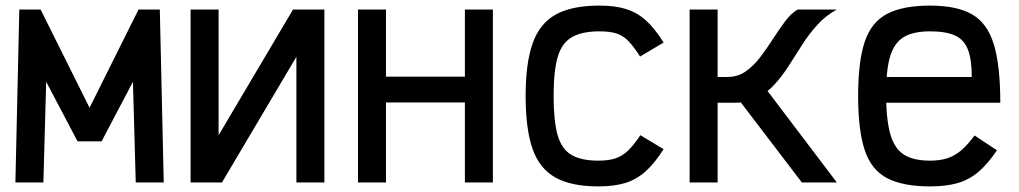

<svg xmlns="http://www.w3.org/2000/svg" viewBox="-20 -652 3640 686"><path d="M35 0 49 -618H125L300 -267L475 -618H551L565 0H465L455 -360L343 -147H257L145 -360L135 0Z M661 0V-618H761V0H661L1027 -618H1139V0H1039V-618H1139L773 0Z M1641 0V-618H1741V0ZM1259 0V-618H1359V0ZM1288 -286V-378H1712V-286Z M2118 14Q2021 14 1964 -18Q1907 -50 1882.5 -121Q1858 -192 1858 -309Q1858 -426 1883 -497Q1908 -568 1965.5 -600Q2023 -632 2122 -632Q2178 -632 2217.5 -619.5Q2257 -607 2288.5 -578.5Q2320 -550 2351 -500L2267 -450Q2244 -486 2225 -505.5Q2206 -525 2182.5 -532.5Q2159 -540 2122 -540Q2059 -540 2023 -519Q1987 -498 1972.5 -448Q1958 -398 1958 -309Q1958 -221 1972 -170.5Q1986 -120 2021 -99Q2056 -78 2118 -78Q2154 -78 2178.5 -86Q2203 -94 2223.5 -113.5Q2244 -133 2268 -169L2351 -119Q2320 -70 2287.5 -40.5Q2255 -11 2215 1.5Q2175 14 2118 14Z M2466 -285V-377H2580Q2616 -377 2644.5 -397Q2673 -417 2696.5 -448Q2720 -479 2741.5 -512.5Q2763 -546 2784.5 -575Q2806 -604 2830 -618H2970Q2930 -596 2900.5 -563.5Q2871 -531 2847 -493.5Q2823 -456 2799.5 -419Q2776 -382 2749 -352Q2722 -322 2687.5 -303.5Q2653 -285 2606 -285ZM2444 0V-618H2544V0ZM2845 0 2585 -341 2692 -367 2970 0Z M3303 14Q3206 14 3149.5 -15.5Q3093 -45 3069.5 -116Q3046 -187 3046 -309Q3046 -432 3069.5 -502.5Q3093 -573 3149.5 -602.5Q3206 -632 3303 -632Q3399 -632 3453.5 -600.5Q3508 -569 3531 -493Q3554 -417 3554 -285H3075V-377H3452Q3452 -439 3438.5 -474.5Q3425 -510 3392.5 -525Q3360 -540 3303 -540Q3243 -540 3209 -519.5Q3175 -499 3160.5 -451Q3146 -403 3146 -318Q3146 -227 3160.5 -174.5Q3175 -122 3209 -100Q3243 -78 3303 -78Q3338 -78 3364.5 -86.5Q3391 -95 3414 -114.5Q3437 -134 3462 -168L3542 -115Q3509 -66 3476 -38Q3443 -10 3402 2Q3361 14 3303 14Z"/></svg>

Font: Victor Mono
Style: Bold
Weight: 700
Monospace: yes
Designer: Rune Bjørnerås
Version: Version 1.561;gftools[0.9.30]